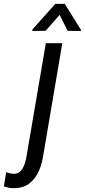

<svg xmlns="http://www.w3.org/2000/svg" viewBox="-117 -750 435 985"><path d="M118.2 -528.3H202.6L105.5 43.5Q99.6 87.4 82.5 127Q65.4 166.5 33.4 191.2Q1.5 215.8 -48.8 215.3Q-61.5 215.3 -73.2 212.9Q-85 210.4 -97.2 206.5L-85.4 133.3Q-76.2 136.7 -65.9 139.2Q-55.7 141.6 -45.4 141.6Q-22 141.1 -8.5 124.3Q4.9 107.4 11.5 84.5Q18.1 61.5 20.5 43.5ZM215.3 -730 297.9 -597.7V-590.8L230 -591.8L189 -673.8L117.2 -592.3L48.8 -590.8V-598.1L166.5 -730Z"/></svg>

Font: Roboto Condensed
Style: Italic
Weight: 400
Italic angle: -12°
Designer: Christian Robertson
Foundry: Google
Version: Version 3.0